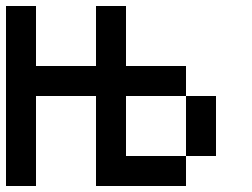

<svg xmlns="http://www.w3.org/2000/svg" viewBox="-20 -620 840 640"><path d="M0 0V-600H100V-400H300V-600H400V-400H600V-300H400V-100H600V0H300V-300H100V0ZM600 -100V-300H700V-100Z"/></svg>

Font: Galmuri9 Regular
Style: Regular
Weight: 400
Designer: Lee Minseo (quiple)
Version: Version 2.399;hotconv 1.1.1;makeotfexe 2.6.0 DEVELOPMENT